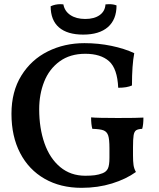

<svg xmlns="http://www.w3.org/2000/svg" viewBox="-20 -892 762 921"><path d="M35 -346Q35 -453 82.5 -529.5Q130 -606 209.5 -645.5Q289 -685 385 -685Q452 -685 514.5 -672Q577 -659 624 -637Q613 -580 613 -482Q589 -471 547 -471Q543 -563 503 -598.5Q463 -634 389 -634Q316 -634 266 -597.5Q216 -561 192 -500.5Q168 -440 168 -368Q168 -277 193.5 -204.5Q219 -132 269 -90.5Q319 -49 389 -49Q416 -49 435 -51.5Q454 -54 472 -61Q490 -68 497.5 -83.5Q505 -99 505 -135V-181Q505 -224 499 -242Q493 -260 477 -266.5Q461 -273 423 -274Q417 -294 417 -329Q446 -326 544 -326Q641 -326 668 -328Q668 -293 662 -274Q642 -273 633 -267Q624 -261 621 -243.5Q618 -226 618 -185V-146Q618 -118 620.5 -100.5Q623 -83 632 -67Q585 -33 517.5 -12Q450 9 371 9Q270 9 194 -34.5Q118 -78 76.5 -158Q35 -238 35 -346ZM379 -726Q303 -726 263 -760.5Q223 -795 223 -862Q245 -872 270 -872Q279 -872 284 -871Q290 -838 318 -819.5Q346 -801 389 -801Q432 -801 458 -819.5Q484 -838 486 -871Q492 -872 504 -872Q524 -872 539 -866Q539 -798 497.5 -762Q456 -726 379 -726Z"/></svg>

Font: Vollkorn SC SemiBold
Style: Regular
Weight: 600
Designer: Friedrich Althausen
Foundry: Friedrich Althausen
Version: Version 4.015